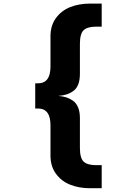

<svg xmlns="http://www.w3.org/2000/svg" viewBox="-20 -838 750 1044"><path d="M186.5 -248H171.5V-385H186.5Q254.5 -385 254.5 -476V-642Q254.5 -699 284.2 -739.8Q314 -780.5 362 -799.5Q410 -818.5 470.5 -818.5H533V-693H502Q456 -693 435.2 -674.2Q414.5 -655.5 414.5 -598.5V-436.5Q414.5 -403.5 405.8 -380.2Q397 -357 380 -344.2Q363 -331.5 343.2 -325Q323.5 -318.5 297 -316.5Q321 -314.5 339.8 -308.8Q358.5 -303 376.5 -290.5Q394.5 -278 404.5 -254.2Q414.5 -230.5 414.5 -196.5V-34.5Q414.5 22.5 435.2 41.2Q456 60 502 60H533V185.5H470.5Q410 185.5 362 166.5Q314 147.5 284.2 106.8Q254.5 66 254.5 9V-157Q254.5 -248 186.5 -248Z"/></svg>

Font: League Mono ExtraBold
Style: Regular
Weight: 800
Width: 6
Designer: Tyler Finck
Foundry: The League of Moveable Type / Tyler Finck
Version: Version 2.210